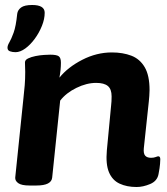

<svg xmlns="http://www.w3.org/2000/svg" viewBox="-20 -741 667 769"><path d="M527 8Q488 8 459 -5.5Q430 -19 416.5 -51Q403 -83 408 -139L425 -318Q426 -327 426.5 -335Q427 -343 427 -355Q427 -384 412 -396.5Q397 -409 365 -409Q327 -409 286 -389Q245 -369 221 -338L189 -30Q186 2 126 2H98Q66 2 53 -7.5Q40 -17 41 -30L74 -349Q77 -376 79 -399.5Q81 -423 81 -453Q81 -462 80.5 -471Q80 -480 80 -491Q80 -501 92.5 -507Q105 -513 122.5 -516.5Q140 -520 156.5 -521Q173 -522 181 -522Q207 -522 215.5 -515.5Q224 -509 224 -490Q224 -462 218 -430Q252 -472 309.5 -501.5Q367 -531 428 -531Q472 -531 506 -518Q540 -505 559.5 -472Q579 -439 579 -380Q579 -368 578 -357Q577 -346 576 -334L556 -147Q554 -126 561.5 -117.5Q569 -109 585 -109Q596 -109 603.5 -112Q611 -115 614 -115Q622 -115 622 -103Q622 -99 621 -84.5Q620 -70 615 -44Q610 -16 581.5 -4Q553 8 527 8ZM42 -532Q30 -532 20 -535.5Q10 -539 10 -550Q10 -559 17.5 -571.5Q25 -584 34.5 -610Q44 -636 49 -686Q51 -701 64.5 -711Q78 -721 109 -721Q159 -721 159 -690Q159 -665 148 -637.5Q137 -610 119.5 -586Q102 -562 81.5 -547Q61 -532 42 -532Z"/></svg>

Font: Asap Semi Expanded Semi Expanded Regular
Style: Bold Italic
Weight: 700
Width: 6
Italic angle: -6°
Designer: Pablo Cosgaya
Foundry: Omnibus-Type
Version: Version 3.001; ttfautohint (v1.8.4.7-5d5b)